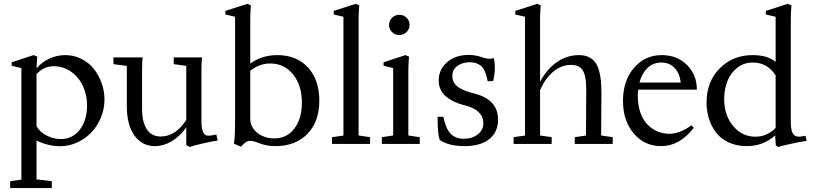

<svg xmlns="http://www.w3.org/2000/svg" viewBox="-20 -746 4215 995"><path d="M32.7 228.5V192.9L90.8 185.1V-393.1L40.5 -405.3V-423.3L153.8 -460.4L173.3 -452.6Q170.4 -423.8 169.4 -391.6Q197.8 -425.3 235.8 -442.4Q273.9 -459.5 313.5 -460.4Q360.4 -461.4 400.4 -441.7Q440.4 -421.9 466.3 -388.9Q492.2 -356 506.8 -314.7Q521.5 -273.4 521.5 -231Q521.5 -180.2 502.2 -134.8Q482.9 -89.4 451.4 -57.4Q419.9 -25.4 378.2 -6.8Q336.4 11.7 292.5 11.7Q229.5 11.7 169.4 -17.6V183.6L248.5 192.9V228.5ZM257.8 -402.8Q206.5 -402.8 169.4 -361.8V-91.8Q186.5 -61.5 221.7 -43.5Q256.8 -25.4 294.9 -25.4Q356.9 -25.4 394 -74.5Q431.2 -123.5 431.2 -200.2Q431.2 -252.9 410.2 -299.1Q389.2 -345.2 348.9 -374Q308.6 -402.8 257.8 -402.8Z M782.7 11.2Q716.3 11.2 676.8 -43.5Q637.2 -98.1 637.2 -197.3V-404.3L567.9 -413.6V-448.7H718.8Q716.3 -414.6 716.3 -383.8V-179.2Q716.3 -114.3 740.7 -76.4Q765.1 -38.6 813.5 -38.6Q890.1 -38.6 945.3 -124.5V-404.8L880.4 -413.6V-448.7H1026.9Q1023.9 -416 1023.9 -383.8V-118.2Q1023.9 -43 1057.6 -43Q1079.1 -43 1101.1 -49.3L1107.9 -17.6Q1083.5 -14.6 1030.3 -2.4Q977.1 9.8 963.4 15.6L945.3 6.3V-86.4Q913.1 -40 870.6 -14.4Q828.1 11.2 782.7 11.2Z M1229.5 14.6 1191.9 -1.5Q1198.2 -26.9 1198.2 -128.9V-659.2L1147.9 -670.9V-689.5L1261.7 -726.1L1280.3 -718.3Q1276.9 -681.6 1276.9 -646V-416.5Q1337.4 -460.4 1417 -460.4Q1517.1 -460.4 1575.9 -396.5Q1634.8 -332.5 1634.8 -224.1Q1634.8 -115.7 1573.2 -52.2Q1511.7 11.2 1406.7 11.2Q1359.9 11.2 1323.7 -3.9Q1293.9 -16.1 1276.4 -16.1Q1252.9 -16.1 1229.5 14.6ZM1276.9 -130.4Q1276.9 -87.4 1313 -58.1Q1349.1 -28.8 1402.8 -28.8Q1466.3 -28.8 1505.4 -79.8Q1544.4 -130.9 1544.4 -213.9Q1544.4 -303.7 1498.8 -360.4Q1453.1 -417 1380.9 -417Q1323.7 -417 1276.9 -378.9Z M1700.7 0V-35.2L1759.8 -43.5V-659.2L1709.5 -670.9V-689.5L1822.8 -726.1L1841.8 -718.3Q1838.4 -681.6 1838.4 -646V-43.9L1897.9 -35.2V0Z M1996.1 -617.2Q1996.1 -638.7 2012 -654.1Q2027.8 -669.4 2049.3 -669.4Q2071.3 -669.4 2086.9 -654.3Q2102.5 -639.2 2102.5 -617.2Q2102.5 -595.2 2086.9 -579.8Q2071.3 -564.5 2049.3 -564.5Q2027.3 -564.5 2011.7 -579.8Q1996.1 -595.2 1996.1 -617.2ZM1959 0V-35.2L2017.6 -43.9V-393.1L1967.8 -405.3V-423.3L2081.1 -460.4L2099.6 -452.6Q2096.2 -414.1 2096.2 -379.9V-43.9L2155.3 -35.2V0Z M2258.3 -21Q2247.6 -53.2 2247.6 -140.6H2277.8Q2289.1 -82 2314.2 -54.4Q2339.4 -26.9 2383.3 -26.9Q2426.8 -26.9 2455.8 -49.6Q2484.9 -72.3 2484.9 -107.4Q2484.9 -140.6 2461.2 -164.1Q2437.5 -187.5 2394 -198.7Q2372.6 -204.1 2355 -210.4Q2337.4 -216.8 2317.6 -227.8Q2297.9 -238.8 2284.4 -252Q2271 -265.1 2262.2 -284.9Q2253.4 -304.7 2253.4 -328.1Q2253.4 -385.7 2296.9 -423.6Q2340.3 -461.4 2409.7 -461.4Q2445.3 -461.4 2484.4 -447.3Q2513.7 -437 2539.1 -444.8Q2544.4 -423.8 2544.4 -395.5Q2544.4 -361.3 2535.6 -326.2L2507.3 -324.7Q2503.4 -343.3 2500.7 -353.8Q2498 -364.3 2491 -379.4Q2483.9 -394.5 2475.1 -402.8Q2466.3 -411.1 2450.7 -417.2Q2435.1 -423.3 2414.6 -423.3Q2377.4 -423.3 2350.8 -404.8Q2324.2 -386.2 2324.2 -353.5Q2324.2 -333 2333 -317.6Q2341.8 -302.2 2359.4 -291.5Q2377 -280.8 2394.8 -274.2Q2412.6 -267.6 2438.5 -261.2Q2561 -230.5 2561 -125.5Q2561 -62 2515.9 -25.4Q2470.7 11.2 2387.7 11.2Q2304.7 11.2 2258.3 -21Z M2641.6 0V-35.2L2700.7 -43.5V-659.2L2650.4 -670.9V-689.5L2763.7 -726.1L2782.2 -718.3Q2778.8 -681.6 2778.8 -646V-322.3Q2814.5 -388.7 2866.5 -424.6Q2918.5 -460.4 2980.5 -460.4Q3008.8 -460.4 3029.5 -450.9Q3050.3 -441.4 3063.2 -425Q3076.2 -408.7 3083.7 -382.6Q3091.3 -356.4 3094 -327.9Q3096.7 -299.3 3096.7 -261.2Q3096.7 -150.9 3095.2 -43.9L3155.3 -35.2V0H2958.5V-35.2L3016.6 -43.5Q3018.1 -273.4 3018.1 -276.9Q3018.1 -310.1 3015.4 -331.8Q3012.7 -353.5 3004.6 -372.6Q2996.6 -391.6 2980.5 -400.6Q2964.4 -409.7 2939.5 -409.7Q2889.6 -409.7 2848.4 -375.7Q2807.1 -341.8 2778.8 -279.3V-43.9L2838.9 -35.2V0Z M3406.7 11.2Q3319.8 11.2 3264.2 -54.4Q3208.5 -120.1 3208.5 -223.6Q3208.5 -327.1 3264.9 -393.8Q3321.3 -460.4 3410.2 -460.4Q3488.3 -460.4 3539.8 -409.7Q3591.3 -358.9 3591.3 -281.2H3287.1Q3285.2 -267.1 3285.2 -249Q3285.2 -200.7 3298.8 -162.4Q3312.5 -124 3335.4 -100.6Q3358.4 -77.1 3387.5 -64.9Q3416.5 -52.7 3448.7 -52.7Q3502.9 -52.7 3563.5 -96.7L3575.2 -83.5Q3502 11.2 3406.7 11.2ZM3407.7 -421.9Q3363.8 -421.9 3335 -393.3Q3306.2 -364.7 3293.9 -318.4H3507.8Q3502 -367.2 3475.3 -394.5Q3448.7 -421.9 3407.7 -421.9Z M4012.2 15.6 4000.5 7.8 3997.1 -44.4Q3935.5 11.2 3850.6 11.2Q3797.9 11.2 3756.8 -7.6Q3715.8 -26.4 3691.2 -58.6Q3666.5 -90.8 3654.1 -130.6Q3641.6 -170.4 3641.6 -215.3Q3641.6 -322.8 3709.7 -391.6Q3777.8 -460.4 3880.9 -460.4Q3957.5 -460.4 3999.5 -425.3V-659.2L3948.7 -670.9V-689.5L4062 -726.1L4081.5 -718.3Q4078.1 -681.6 4078.1 -646V-115.7Q4078.1 -73.2 4088.1 -55.4Q4098.1 -37.6 4120.1 -37.6Q4130.9 -37.6 4154.3 -42.5L4160.2 -15.6Q4132.8 -12.7 4083 -1.7Q4033.2 9.3 4012.2 15.6ZM3895 -37.6Q3927.7 -37.6 3955.6 -51Q3983.4 -64.5 3999.5 -83.5V-355.5Q3957 -421.9 3880.9 -421.9Q3835 -421.9 3800.5 -394.8Q3766.1 -367.7 3749.5 -325.4Q3732.9 -283.2 3732.9 -233.4Q3732.9 -148.9 3779.1 -93.3Q3825.2 -37.6 3895 -37.6Z"/></svg>

Font: Elstob 8pt
Style: Regular
Weight: 400
Designer: Peter S. Baker
Version: Version 1.015